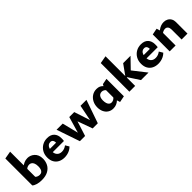

<svg xmlns="http://www.w3.org/2000/svg" viewBox="277 -2010 3311 3311"><g transform="rotate(-45 1932.5 -354.5)"><path d="M247 12Q186 12 137 -3Q88 -18 65 -41L206 -110Q221 -94 242.5 -86Q264 -78 287 -78Q318 -78 336.5 -93.5Q355 -109 363.5 -136Q372 -163 372 -199Q372 -247 359.5 -277Q347 -307 326.5 -320.5Q306 -334 281 -334Q250 -334 223.5 -318Q197 -302 177 -272L131 -315Q153 -345 183.5 -372Q214 -399 253 -417Q292 -435 340 -435Q372 -435 404 -423Q436 -411 463.5 -386.5Q491 -362 507 -324.5Q523 -287 523 -236Q523 -171 495 -114.5Q467 -58 406 -23Q345 12 247 12ZM65 -41V-698L206 -723V-110Z M802 14Q739 14 690.5 -10.5Q642 -35 614.5 -82.5Q587 -130 587 -197Q587 -269 618 -323Q649 -377 702 -407.5Q755 -438 823 -438Q907 -438 952 -390.5Q997 -343 997 -263Q997 -248 996.5 -231Q996 -214 993 -197H878V-257Q878 -303 863 -327Q848 -351 813 -351Q783 -351 762 -334.5Q741 -318 730 -288.5Q719 -259 719 -221Q719 -158 751 -124Q783 -90 839 -90Q870 -90 898.5 -100.5Q927 -111 953 -131L994 -62Q964 -32 930 -15.5Q896 1 863 7.5Q830 14 802 14ZM654 -197 670 -272H984V-197Z M1185 0 1040 -424H1190L1276 -80H1250L1350 -424H1471L1584 -79L1555 -78L1624 -424H1769L1622 0H1496L1388 -300H1407L1312 0Z M1994 11Q1938 11 1896 -16Q1854 -43 1831.5 -90.5Q1809 -138 1809 -199Q1809 -266 1837 -319.5Q1865 -373 1913 -404Q1961 -435 2023 -435Q2065 -435 2095 -421Q2125 -407 2144.5 -382.5Q2164 -358 2174 -327L2138 -285Q2123 -312 2100.5 -325Q2078 -338 2053 -338Q2025 -338 2004 -323.5Q1983 -309 1972.5 -281.5Q1962 -254 1962 -217Q1962 -175 1971.5 -145.5Q1981 -116 2000 -100Q2019 -84 2045 -84Q2067 -84 2091.5 -96Q2116 -108 2136 -139L2178 -101Q2157 -67 2130 -42Q2103 -17 2069 -3Q2035 11 1994 11ZM2153 12 2126 -74V-347L2161 -415L2269 -436V-11Z M2675 0 2542 -204H2526V-231L2664 -424H2842V-422L2620 -193L2631 -290L2857 -2V0ZM2392 0V-698L2533 -723V0Z M3089 14Q3026 14 2977.5 -10.5Q2929 -35 2901.5 -82.5Q2874 -130 2874 -197Q2874 -269 2905 -323Q2936 -377 2989 -407.5Q3042 -438 3110 -438Q3194 -438 3239 -390.5Q3284 -343 3284 -263Q3284 -248 3283.5 -231Q3283 -214 3280 -197H3165V-257Q3165 -303 3150 -327Q3135 -351 3100 -351Q3070 -351 3049 -334.5Q3028 -318 3017 -288.5Q3006 -259 3006 -221Q3006 -158 3038 -124Q3070 -90 3126 -90Q3157 -90 3185.5 -100.5Q3214 -111 3240 -131L3281 -62Q3251 -32 3217 -15.5Q3183 1 3150 7.5Q3117 14 3089 14ZM2941 -197 2957 -272H3271V-197Z M3665 0V-241Q3665 -283 3647 -308Q3629 -333 3594 -333Q3577 -333 3558 -327Q3539 -321 3523 -309.5Q3507 -298 3497 -281L3459 -322Q3488 -357 3519.5 -381.5Q3551 -406 3585.5 -419Q3620 -432 3659 -432Q3701 -432 3735.5 -413.5Q3770 -395 3789.5 -361Q3809 -327 3809 -281V0ZM3375 0V-413L3492 -436L3519 -350V0Z"/></g></svg>

Font: Ysabeau Infant ExtraBold
Style: Regular
Weight: 800
Designer: Christian Thalmann (Catharsis Fonts)
Version: Version 2.001;gftools[0.9.30]; featfreeze: ss01,ss02,lnum